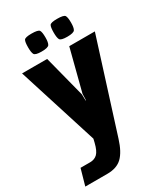

<svg xmlns="http://www.w3.org/2000/svg" viewBox="-218 -698 815 948"><g transform="rotate(-30 190.0 -223.5)"><path d="M-22 170 4 78H59Q84 78 100 62.5Q116 47 126 6L131 -15L-13 -470H130L191 -233L192 -197H194L195 -233L256 -470H402L238 48Q218 112 188 141Q158 170 104 170ZM271 -515Q235 -515 229 -526.5Q223 -538 223 -566Q223 -597 229 -607Q235 -617 271 -617Q309 -617 315.5 -607Q322 -597 322 -566Q322 -538 315 -526.5Q308 -515 271 -515ZM125 -515Q89 -515 83 -526.5Q77 -538 77 -566Q77 -597 83 -607Q89 -617 125 -617Q163 -617 169.5 -607Q176 -597 176 -566Q176 -538 169 -526.5Q162 -515 125 -515Z"/></g></svg>

Font: Smooch Sans Thin Black
Style: Regular
Weight: 900
Version: Version 1.010